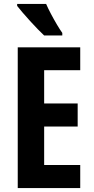

<svg xmlns="http://www.w3.org/2000/svg" viewBox="-20 -954 475 974"><path d="M387 0H70V-714H387V-598H204V-429H374V-312H204V-117H387ZM214 -934Q223 -913 238 -884.5Q253 -856 269 -829Q285 -802 296 -787V-774H204Q191 -786 172 -805.5Q153 -825 132.5 -847.5Q112 -870 94.5 -890.5Q77 -911 67 -924V-934Z"/></svg>

Font: Noto Sans Sinhala UI ExtraCondensed
Style: Bold
Weight: 700
Width: 2
Designer: Jelle Bosma - Monotype Design Team
Foundry: Monotype Imaging Inc.
Version: Version 2.006; ttfautohint (v1.8.4.7-5d5b)